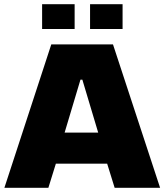

<svg xmlns="http://www.w3.org/2000/svg" viewBox="-20 -901 788 921"><path d="M1 0 226 -688H522L748 0H530L494 -116H248L212 0ZM290 -265H451L375 -519H366ZM182 -762V-881H338V-762ZM412 -762V-881H568V-762Z"/></svg>

Font: Saira SemiExpanded ExtraBold
Style: Regular
Weight: 800
Width: 6
Designer: Hector Gatti with collaboration of the Omnibus-Type team
Foundry: Omnibus-Type
Version: Version 1.101